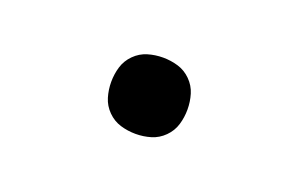

<svg xmlns="http://www.w3.org/2000/svg" viewBox="-37 -254 574 369"><g transform="rotate(20 250.0 -70.0)"><path d="M250 8Q234 8 219 3.5Q204 -1 192.5 -12.5Q181 -24 176.5 -39Q172 -54 172 -70Q172 -86 176.5 -101Q181 -116 192.5 -127.5Q204 -139 219 -143.5Q234 -148 250 -148Q266 -148 281 -143.5Q296 -139 307.5 -127.5Q319 -116 323.5 -101Q328 -86 328 -70Q328 -54 323.5 -39Q319 -24 307.5 -12.5Q296 -1 281 3.5Q266 8 250 8Z"/></g></svg>

Font: iosevka_custom_sans_ss08
Style: Regular
Weight: 400
Designer: Belleve Invis
Foundry: Belleve Invis
Version: Version 10.3.0; ttfautohint (v1.8.3)